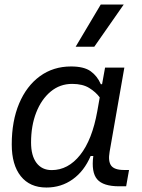

<svg xmlns="http://www.w3.org/2000/svg" viewBox="-20 -815 626 845"><path d="M429.2 -444.3 442.4 -517.6H527.3L462.4 -147Q455.1 -105.5 469.2 -86.2Q483.4 -66.9 525.9 -66.9H547.9L535.2 4.9H504.4Q434.1 4.9 407.7 -25.9Q381.3 -56.6 390.6 -128.4H378.9Q350.6 -62 300 -25.9Q249.5 10.3 184.1 10.3Q111.3 10.3 71.5 -39.6Q31.7 -89.4 31.7 -179.2Q31.7 -282.2 64.2 -359.4Q96.7 -436.5 155.5 -479.5Q214.4 -522.5 292.5 -522.5Q349.6 -522.5 378.9 -501.5Q408.2 -480.5 423.8 -444.3ZM297.4 -445.8Q243.7 -445.8 202.9 -411.9Q162.1 -377.9 139.4 -319.8Q116.7 -261.7 116.7 -188Q116.7 -129.9 140.6 -98.1Q164.6 -66.4 207.5 -66.4Q279.8 -66.4 332.8 -133.1Q385.7 -199.7 408.2 -325.7L418.9 -386.2Q401.9 -409.7 372.8 -427.7Q343.8 -445.8 297.4 -445.8ZM313 -609.4 423.3 -794.9H524.4L395 -609.4Z"/></svg>

Font: Cascadia Code NF SemiLight
Style: Italic
Weight: 350
Italic angle: -10°
Monospace: yes
Designer: Aaron Bell
Foundry: Saja Typeworks
Version: Version 2404.023; ttfautohint (v1.8.4)